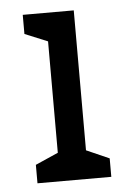

<svg xmlns="http://www.w3.org/2000/svg" viewBox="-43 -536 387 570"><g transform="rotate(-5 150.5 -251.0)"><path d="M198 -85 266 -55V0H46V-55L114 -85V-417L46 -445V-502H198Z"/></g></svg>

Font: Rhodium Libre
Style: Regular
Weight: 400
Designer: James Puckett
Foundry: Dunwich Type Founders
Version: Version 1.001; ttfautohint (v1.3)